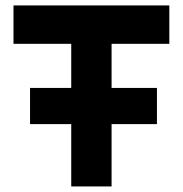

<svg xmlns="http://www.w3.org/2000/svg" viewBox="-20 -670 656 690"><path d="M88 -354H236V-512.5H28.5V-650.5H588.5V-512.5H381V-354H544V-224H381V0H236V-224H88Z"/></svg>

Font: Overused Grotesk
Style: Bold
Weight: 710
Version: Version 0.004